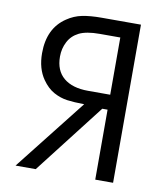

<svg xmlns="http://www.w3.org/2000/svg" viewBox="-77 -732 694 797"><g transform="rotate(10 270.0 -333.5)"><path d="M42 0 278.3 -300.3Q234.9 -300.8 206.1 -304.7Q177.2 -308.6 149.4 -323.7Q121.6 -338.9 99.6 -370.6Q69.3 -414.1 69.3 -479Q69.3 -584 142.6 -632.8Q171.9 -652.8 205.8 -659.7Q239.7 -666.5 287.1 -666.5H453.1V0H377.9V-294.9H355.5L127 0ZM145 -478Q145 -418.9 181.6 -388.4Q218.3 -357.9 284.2 -357.9H377.9V-599.1H291Q234.9 -599.1 204.6 -584Q174.3 -568.8 159.7 -540Q145 -511.7 145 -478Z"/></g></svg>

Font: NMS Futura Pro Book
Style: Regular
Weight: 400
Designer: Blend3rman
Version: Version 0.1